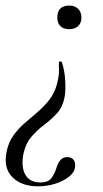

<svg xmlns="http://www.w3.org/2000/svg" viewBox="-37 -380 361 675"><path d="M181 -160Q190.2 -132 192.2 -97Q194.2 -62 190.4 -41Q184.4 -5 164.2 17.3Q144 39.6 118.9 58.3Q93.8 77 72.8 101.6Q51.8 126.2 44.2 167Q39.8 195 45 216.3Q50.2 237.6 65.1 249.5Q80 261.4 104 261.4Q133 261.4 143.9 246Q154.8 230.6 159.8 215Q162.4 206.4 166.8 196.3Q171.2 186.2 179 179.3Q186.8 172.4 199.4 172.4Q216.2 172.4 222.7 183.4Q229.2 194.4 226.6 208Q224.2 227 204.7 242Q185.2 257 156.9 266Q128.6 275 96.8 275Q39 275 7 243.5Q-25 212 -14.2 155Q-7.4 120.6 9.8 96.7Q27 72.8 47.6 54.7Q68.2 36.6 85.8 22Q127.2 -13 144.3 -40.4Q161.4 -67.8 167.2 -101.8Q170 -113.8 170.3 -128.3Q170.6 -142.8 170 -158.8Q169.8 -163.8 175.3 -163.9Q180.8 -164 181 -160ZM206.6 -360.4Q226.2 -360.4 237.7 -349Q249.2 -337.6 249.2 -317.8Q249.2 -299.2 237.7 -288.3Q226.2 -277.4 206.6 -277.4Q186.2 -277.4 175.3 -288.3Q164.4 -299.2 164.4 -317.8Q164.4 -360.4 206.6 -360.4Z"/></svg>

Font: Cormorant Garamond Light
Style: Italic
Weight: 300
Italic angle: -10°
Designer: Christian Thalmann (Catharsis Fonts)
Foundry: Catharsis Fonts
Version: Version 4.001